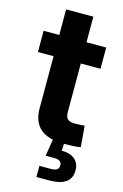

<svg xmlns="http://www.w3.org/2000/svg" viewBox="-131 -722 629 984"><g transform="rotate(15 184.0 -230.5)"><path d="M341.3 -529.3V-416.5H9.3V-529.3ZM92.3 -665H236.8V-159.7Q236.8 -133.3 248 -122.3Q259.3 -111.3 287.1 -111.3Q297.9 -111.3 313.7 -112.3Q329.6 -113.3 338.4 -113.8L347.7 -2.4Q329.6 1 305.9 2.2Q282.2 3.4 259.3 3.4Q175.3 3.4 133.8 -32.7Q92.3 -68.8 92.3 -141.1ZM167.5 204.1V145H227.5Q250 145 260.3 137.9Q270.5 130.9 270.5 115.2Q270.5 100.1 260.3 93.3Q250 86.4 227.5 86.4H185.1L202.6 -21.5H259.8V0L258.3 40.5Q303.2 40 327.9 61.5Q352.5 83 352.5 119.6Q352.5 162.6 323 183.3Q293.5 204.1 235.8 204.1Z"/></g></svg>

Font: Inter 24pt
Style: Bold
Weight: 700
Designer: Rasmus Andersson
Foundry: rsms
Version: Version 4.001;git-66647c0bb